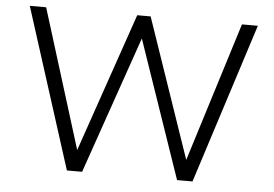

<svg xmlns="http://www.w3.org/2000/svg" viewBox="-50 -773 1201 842"><g transform="rotate(5 550.0 -352.5)"><path d="M273 0 48 -705H120L314 -81H306L521 -705H580L794 -81H787L982 -705H1052L826 0H758L548 -611H552L340 0Z"/></g></svg>

Font: Nunito Sans 8pt Light
Style: Regular
Weight: 300
Version: Version 3.101;gftools[0.9.27]